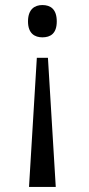

<svg xmlns="http://www.w3.org/2000/svg" viewBox="-20 -561 351 761"><path d="M148 -541C118 -541 91 -525 91 -476C91 -428 118 -413 148 -413C180 -413 205 -428 205 -476C205 -525 180 -541 148 -541ZM170 -332H126L95 180H201Z"/></svg>

Font: Noto Serif Bengali SemiCondensed
Style: Regular
Weight: 400
Width: 4
Designer: Juan Bruce, Universal Thirst, Indian Type Foundry and the Monotype Design Team.
Foundry: Monotype Imaging Inc.
Version: Version 2.003